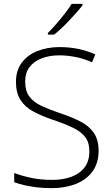

<svg xmlns="http://www.w3.org/2000/svg" viewBox="-20 -969 585 999"><path d="M493 -184Q493 -120 461 -76.5Q429 -33 373.5 -11.5Q318 10 249 10Q205 10 170 5.5Q135 1 106.5 -5.5Q78 -12 54 -21V-69Q93 -54 142.5 -43.5Q192 -33 252 -33Q307 -33 351 -49Q395 -65 420 -98Q445 -131 445 -182Q445 -227 424 -255Q403 -283 361.5 -303.5Q320 -324 257 -345Q198 -365 154 -388.5Q110 -412 86.5 -449Q63 -486 63 -543Q63 -602 93 -642.5Q123 -683 174.5 -703.5Q226 -724 290 -724Q341 -724 387 -714.5Q433 -705 476 -686L459 -645Q416 -664 373 -672.5Q330 -681 288 -681Q238 -681 198 -666Q158 -651 134.5 -621Q111 -591 111 -544Q111 -496 132.5 -467Q154 -438 194 -419Q234 -400 287 -382Q351 -361 397 -337.5Q443 -314 468 -278Q493 -242 493 -184ZM409 -941Q397 -925 379.5 -905.5Q362 -886 342.5 -865Q323 -844 302.5 -824.5Q282 -805 262 -789H229V-797Q249 -817 272.5 -844Q296 -871 318 -899.5Q340 -928 353 -949H409Z"/></svg>

Font: Noto Sans Oriya ExtraLight
Style: Regular
Weight: 250
Version: Version 2.003